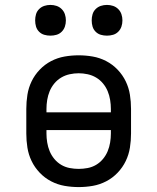

<svg xmlns="http://www.w3.org/2000/svg" viewBox="-20 -753 640 781"><path d="M300 8Q271 8 242.5 3Q214 -2 188 -15.5Q162 -29 141.5 -50.5Q121 -72 108.5 -98Q96 -124 91.5 -152.5Q87 -181 87 -210V-310Q87 -339 91.5 -367.5Q96 -396 108.5 -422Q121 -448 141.5 -469.5Q162 -491 188 -504.5Q214 -518 242.5 -523Q271 -528 300 -528Q329 -528 357.5 -523Q386 -518 412 -504.5Q438 -491 458.5 -469.5Q479 -448 491.5 -422Q504 -396 508.5 -367.5Q513 -339 513 -310V-210Q513 -181 508.5 -152.5Q504 -124 491.5 -98Q479 -72 458.5 -50.5Q438 -29 412 -15.5Q386 -2 357.5 3Q329 8 300 8ZM169 -296H431V-310Q431 -328 428 -346.5Q425 -365 418 -382Q411 -399 399 -413.5Q387 -428 371 -437.5Q355 -447 336.5 -451Q318 -455 300 -455Q282 -455 263.5 -451Q245 -447 229 -437.5Q213 -428 201 -413.5Q189 -399 182 -382Q175 -365 172 -346.5Q169 -328 169 -310ZM300 -66Q318 -66 336.5 -69.5Q355 -73 371 -82.5Q387 -92 399 -106.5Q411 -121 418 -138Q425 -155 428 -173.5Q431 -192 431 -210V-224H169V-210Q169 -192 172 -173.5Q175 -155 182 -138Q189 -121 201 -106.5Q213 -92 229 -82.5Q245 -73 263.5 -69.5Q282 -66 300 -66ZM415 -608Q402 -608 390 -611.5Q378 -615 369 -624Q360 -633 356.5 -645Q353 -657 353 -670Q353 -683 356.5 -695Q360 -707 369 -716Q378 -725 390 -729Q402 -733 415 -733Q428 -733 440 -729Q452 -725 461 -716Q470 -707 474 -695Q478 -683 478 -670Q478 -657 474 -645Q470 -633 461 -624Q452 -615 440 -611.5Q428 -608 415 -608ZM185 -608Q172 -608 160 -611.5Q148 -615 139 -624Q130 -633 126.5 -645Q123 -657 123 -670Q123 -683 126.5 -695Q130 -707 139 -716Q148 -725 160 -729Q172 -733 185 -733Q198 -733 210 -729Q222 -725 231 -716Q240 -707 244 -695Q248 -683 248 -670Q248 -657 244 -645Q240 -633 231 -624Q222 -615 210 -611.5Q198 -608 185 -608Z"/></svg>

Font: Iosevka Plex Etoile
Style: Regular
Weight: 400
Designer: Belleve Invis
Foundry: Belleve Invis
Version: Version 25.1.1; ttfautohint (v1.8.4)